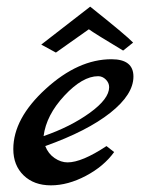

<svg xmlns="http://www.w3.org/2000/svg" viewBox="-20 -557 441 577"><path d="M300 -118 323 -100Q292 -57 238 -28.5Q184 0 133 0Q82 0 51 -30Q20 -60 20 -109Q20 -201 117.5 -290Q215 -379 315 -379Q381 -379 381 -327Q381 -273 311.5 -218Q242 -163 116 -118Q125 -95 144 -82Q163 -69 183 -69Q226 -69 300 -118ZM111 -148Q192 -176 250 -218Q308 -260 308 -295Q308 -308 298 -318Q288 -328 275 -328Q228 -328 173.5 -269.5Q119 -211 111 -148ZM104 -423 251 -537Q359 -451 380 -429L350 -405Q265 -456 247 -469L148 -399Z"/></svg>

Font: Marck Script
Style: Regular
Weight: 400
Designer: Denis Masharov, Marck Fogel
Foundry: Denis Masharov
Version: Version 1.002